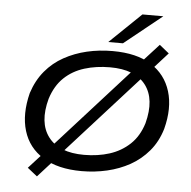

<svg xmlns="http://www.w3.org/2000/svg" viewBox="-64 -1008 1128 1135"><g transform="rotate(5 500.5 -441.0)"><path d="M457 9Q316 9 227.5 -46Q139 -101 109.5 -199Q80 -297 112 -424Q137 -501 183 -556Q229 -611 291.5 -645.5Q354 -680 426.5 -697Q499 -714 579 -714Q722 -714 808.5 -659Q895 -604 925 -506Q955 -408 922 -282Q899 -205 852 -149.5Q805 -94 743 -59.5Q681 -25 608 -8Q535 9 457 9ZM463 -88Q545 -88 614 -110Q683 -132 734 -180Q785 -228 809 -306Q847 -451 784 -534Q721 -617 572 -617Q490 -617 420.5 -595.5Q351 -574 301 -526.5Q251 -479 226 -400Q187 -256 250.5 -172Q314 -88 463 -88ZM197 63 139 17 231 -84 272 -127 724 -628 760 -673 853 -775 910 -729 819 -628 778 -585 326 -84 290 -40ZM548 -765 735 -945H859L635 -765Z"/></g></svg>

Font: Nunito Sans 7pt Expanded Medium
Style: Italic
Weight: 500
Width: 7
Italic angle: -9°
Designer: Vernon Adams
Foundry: Vernon Adams
Version: Version 3.101;gftools[0.9.27]